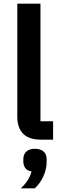

<svg xmlns="http://www.w3.org/2000/svg" viewBox="-20 -760 333 1045"><path d="M201.2 0Q137.7 0 106 -32.2Q74.2 -64.5 74.2 -124V-740.2H200.2V-100.1H269V0ZM92.8 265.1Q138.2 224.6 151.9 172.9Q128.4 169.9 117.7 154.8Q106.9 139.6 106.9 118.2V106.9Q106.9 79.6 123.5 64.7Q140.1 49.8 169.9 49.8Q200.7 49.8 217.3 64.7Q233.9 79.6 233.9 106.9V120.1Q233.9 161.1 215.6 200.7Q197.3 240.2 168.9 265.1Z"/></svg>

Font: Anuphan SemiBold
Style: Bold
Weight: 600
Designer: Mike Abbink, Paul van der Laan, Pieter van Rosmalen, Mint Tantisuwanna
Foundry: Bold Monday; Cadson Demak
Version: Version 3.002;hotconv 1.0.109;makeotfexe 2.5.65596